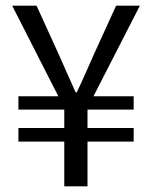

<svg xmlns="http://www.w3.org/2000/svg" viewBox="-20 -658 537 678"><path d="M207 0V-158H45V-206H207V-271H45V-318H186L23 -638H109L187 -467Q202 -434 216.5 -400.5Q231 -367 247 -332H251Q268 -367 282.5 -400.5Q297 -434 312 -467L390 -638H474L310 -318H452V-271H289V-206H452V-158H289V0Z"/></svg>

Font: Source Sans Pro
Style: Regular
Weight: 400
Designer: Paul D. Hunt
Foundry: Adobe Systems Incorporated
Version: Version 2.021;PS 2.000;hotconv 1.0.86;makeotf.lib2.5.63406